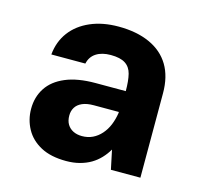

<svg xmlns="http://www.w3.org/2000/svg" viewBox="-85 -631 772 736"><g transform="rotate(15 300.5 -263.0)"><path d="M237 12Q176 12 136 -9.5Q96 -31 76 -67.5Q56 -104 56 -147Q56 -194 79.5 -230Q103 -266 150.5 -286Q198 -306 269 -306H389Q389 -347 382.5 -373Q376 -399 356 -412Q336 -425 298 -425Q263 -425 240.5 -410.5Q218 -396 212 -368H77Q82 -420 110.5 -458Q139 -496 187.5 -517Q236 -538 299 -538Q371 -538 423 -514.5Q475 -491 502 -446Q529 -401 529 -335V0H412L396 -76Q385 -57 369.5 -40.5Q354 -24 334.5 -12.5Q315 -1 290.5 5.5Q266 12 237 12ZM271 -96Q294 -96 313 -105Q332 -114 347 -131Q362 -148 371 -170Q380 -192 384 -218V-222H285Q257 -222 239 -214Q221 -206 212.5 -192Q204 -178 204 -160Q204 -139 212.5 -125Q221 -111 236 -103.5Q251 -96 271 -96Z"/></g></svg>

Font: DM Sans 9pt ExtraBold
Style: Regular
Weight: 800
Version: Version 4.004;gftools[0.9.30]